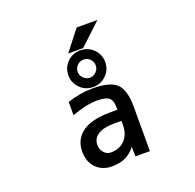

<svg xmlns="http://www.w3.org/2000/svg" viewBox="-161 -1126 1323 1305"><g transform="rotate(-20 500.0 -474.0)"><path d="M542 -627Q561.5 -646.5 561.5 -672.9Q561.5 -699.2 542.5 -718.8Q523.4 -738.3 496.6 -738.3Q469.7 -738.3 450.2 -718.8Q430.7 -699.2 430.7 -672.9Q430.7 -646.5 450.2 -627Q469.7 -607.4 496.6 -607.4Q523.4 -607.4 542 -627ZM590.8 -766.6Q629.9 -727.5 629.9 -672.4Q629.9 -617.2 590.8 -578.6Q551.8 -540 496.1 -540Q440.4 -540 401.9 -578.6Q363.3 -617.2 363.3 -672.4Q363.3 -727.5 401.9 -766.1Q440.4 -804.7 496.1 -804.7Q551.8 -804.7 590.8 -766.6ZM596.7 -258.8H545.9Q465.8 -258.8 426.3 -232.4Q386.7 -206.1 386.7 -162.1Q386.7 -127 407.2 -104Q427.7 -81.1 456.1 -81.1Q520.5 -81.1 558.6 -121.6Q596.7 -162.1 596.7 -231.4ZM527.3 -959H677.7L521.5 -812.5H413.1ZM486.3 -533.2Q613.3 -533.2 660.6 -487.3Q708 -441.4 708 -320.3V1H603.5L601.6 -68.4Q543.9 10.7 431.6 10.7Q362.3 10.7 318.4 -33.7Q274.4 -78.1 274.4 -152.3Q274.4 -241.2 342.3 -290Q410.2 -338.9 545.9 -338.9H596.7V-355.5Q596.7 -406.2 573.2 -425.8Q549.8 -445.3 486.3 -445.3Q410.2 -445.3 303.7 -406.2V-502Q399.4 -533.2 486.3 -533.2Z"/></g></svg>

Font: GenEi Gothic M SemiBold
Style: Regular
Weight: 500
Designer: o_tamon (Modified); [Source Han Sans]
Ryoko NISHIZUKA  (kana & ideographs); Paul D. Hunt (Latin, Greek & Cyrillic); Wenl
Version: Version 1.1a;Original Version 1.004